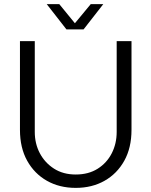

<svg xmlns="http://www.w3.org/2000/svg" viewBox="-20 -900 736 933"><path d="M348 13Q269 13 208 -21.5Q147 -56 112 -119Q77 -182 77 -269V-700H149V-259Q149 -202 173.5 -155.5Q198 -109 242.5 -80.5Q287 -52 348 -52Q410 -52 454.5 -80Q499 -108 523 -155Q547 -202 547 -259V-700H619V-269Q619 -182 584 -119Q549 -56 488 -21.5Q427 13 348 13ZM303 -757 207 -880H268L344 -787L421 -880H482L386 -757Z"/></svg>

Font: MuseoModerno Thin Light
Style: Regular
Weight: 300
Version: Version 1.003